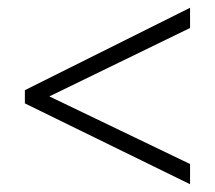

<svg xmlns="http://www.w3.org/2000/svg" viewBox="-20 -606 554 494"><path d="M469 -132 44 -340V-374L469 -586V-534L107 -358L469 -184Z"/></svg>

Font: Noto Sans Khmer UI SemiCondensed Light
Style: Regular
Weight: 300
Width: 4
Designer: Danh Hong and the Monotype Design Team
Foundry: Monotype Imaging Inc.
Version: Version 2.002; ttfautohint (v1.8.4.7-5d5b)